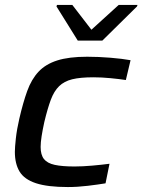

<svg xmlns="http://www.w3.org/2000/svg" viewBox="-20 -747 575 775"><path d="M254 8Q172 8 125 -7.5Q78 -23 59 -54.5Q40 -86 40 -134Q40 -152 44 -188.5Q48 -225 58 -268Q73 -333 90 -380Q107 -427 135.5 -457.5Q164 -488 211 -503Q258 -518 332 -518Q377 -518 425.5 -514Q474 -510 507 -504L488 -424Q462 -428 426 -431.5Q390 -435 357 -435Q304 -435 271.5 -427Q239 -419 218.5 -399Q198 -379 185 -344Q172 -309 159 -255Q152 -223 148 -197.5Q144 -172 144 -154Q144 -122 157.5 -105Q171 -88 201 -81.5Q231 -75 281 -75Q313 -75 352.5 -78.5Q392 -82 422 -86L406 -7Q376 -2 334.5 3Q293 8 254 8ZM294 -583 208 -721 210 -727H272L349 -627L459 -727H535L533 -721L393 -583Z"/></svg>

Font: Saira Expanded Medium
Style: Italic
Weight: 500
Width: 7
Italic angle: -12°
Designer: Hector Gatti with collaboration of the Omnibus-Type team
Foundry: Omnibus-Type
Version: Version 1.101